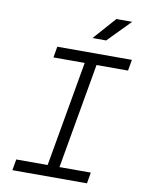

<svg xmlns="http://www.w3.org/2000/svg" viewBox="-96 -962 779 1029"><g transform="rotate(10 293.0 -447.5)"><path d="M44.4 0 54.7 -60.1H225.6L326.2 -633.3H156.2L166.5 -693.4H572.3L562 -633.3H390.6L290 -60.1H460.4L450.2 0ZM344.2 -772 452.6 -894.5H538.6L418.5 -772Z"/></g></svg>

Font: Cascadia Code PL Light
Style: Italic
Weight: 300
Italic angle: -10°
Monospace: yes
Designer: Aaron Bell
Foundry: Saja Typeworks
Version: Version 2404.023; ttfautohint (v1.8.4)